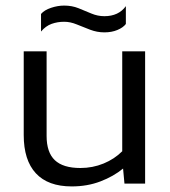

<svg xmlns="http://www.w3.org/2000/svg" viewBox="-20 -658 610 688"><path d="M354 -542Q328 -542 303 -551.5Q278 -561 255 -570.5Q232 -580 210 -580Q186 -580 165 -572.5Q144 -565 127 -545V-608Q139 -622 163 -630Q187 -638 210 -638Q238 -638 261.5 -628.5Q285 -619 307.5 -609.5Q330 -600 354 -600Q405 -600 431 -636V-572Q421 -559 400.5 -550.5Q380 -542 354 -542ZM237 10Q152 10 108.5 -37Q65 -84 65 -174V-474H147V-171Q147 -112 176.5 -84Q206 -56 268 -56Q312 -56 351 -72Q390 -88 418 -116V-474H500V0H426L421 -54Q387 -26 340 -8Q293 10 237 10Z"/></svg>

Font: Kanit Light
Style: Regular
Weight: 300
Designer: Katatrad Team
Foundry: CadsonDemak
Version: Version 2.000; ttfautohint (v1.8.3)